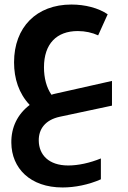

<svg xmlns="http://www.w3.org/2000/svg" viewBox="-20 -611 564 847"><path d="M244 -96 474 -145V-254L225 -198C219 -197 213 -195 207 -193C185 -225 174 -267 174 -314C174 -418 230 -474 323 -474C356 -474 387 -467 413 -455L455 -548C414 -576 355 -591 295 -591C141 -591 42 -491 42 -336C42 -264 63 -199 111 -148C57 -107 29 -49 30 19C31 131 113 216 256 216C310 216 371 204 425 180V88C376 108 325 119 281 119C195 119 152 72 151 10C150 -41 179 -82 244 -96Z"/></svg>

Font: Hejaz SemiBold
Style: Regular
Weight: 600
Designer: Bandar Raffah (Arabic) and Santiago Orozco (Latin)
Foundry: Caramella and Typemade
Version: Version 1.010;hotconv 1.0.109;makeotfexe 2.5.65596